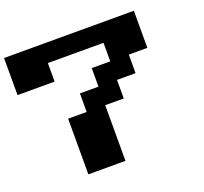

<svg xmlns="http://www.w3.org/2000/svg" viewBox="-145 -1170 1290 1216"><g transform="rotate(-20 500.0 -562.5)"><path d="M250 -125V-500H375V-625H500V-750H625V-875H250V-750H0V-1000H875V-750H750V-625H625V-500H500V-125Z"/></g></svg>

Font: Press Start 2P
Style: Regular
Weight: 400
Designer: CodeMan38
Foundry: CodeMan38
Version: Version 3.000